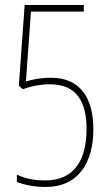

<svg xmlns="http://www.w3.org/2000/svg" viewBox="-20 -734 439 763"><path d="M161 9C292 9 351 -88 351 -221C351 -341 301 -425 184 -425C141 -425 106 -418 83 -410L103 -688H313V-714H78L55 -394L71 -379C96 -390 139 -399 179 -399C285 -399 324 -329 324 -221C324 -103 278 -17 161 -17C107 -17 75 -27 47 -40V-11C77 1 117 9 161 9Z"/></svg>

Font: Noto Sans Tamil ExtraCondensed Thin
Style: Regular
Weight: 100
Width: 2
Designer: Jelle Bosma - Monotype Design Team
Foundry: Monotype Imaging Inc.
Version: Version 2.004